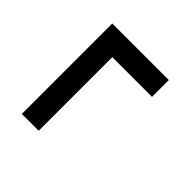

<svg xmlns="http://www.w3.org/2000/svg" viewBox="-41 -509 581 581"><g transform="rotate(-45 250.0 -218.0)"><path d="M53 -339H440V-97H368V-267H53Z"/></g></svg>

Font: Newsreader Text ExtraBold
Style: Regular
Weight: 800
Designer: Hugues Gentile
Foundry: Production Type
Version: Version 1.001